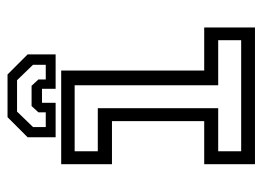

<svg xmlns="http://www.w3.org/2000/svg" viewBox="-118 -612 730 535"><g transform="rotate(-90 247.5 -345.0)"><path d="M57 0V-141.5H177V-398.5H57V-540H318V-141.5H438V0ZM93 -38.5H402.5V-102.5H277V-502.5H93V-438H213V-102.5H93ZM307 -689.5 363 -633.5V-555.5H267V-593.5H228V-555.5H132V-633.5L188 -689.5ZM291 -663H203.5L160.5 -618.5V-583H201.5V-603.5L219 -622.5H275.5L293 -603.5V-583H334V-618.5Z"/></g></svg>

Font: Tourney
Style: Regular
Weight: 400
Designer: Tyler Finck
Foundry: Etcetera Type Co
Version: Version 1.015